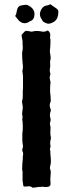

<svg xmlns="http://www.w3.org/2000/svg" viewBox="-20 -865 339 885"><path d="M136 0Q137 0 139 -0.5Q141 -1 143 -1Q158 -4 174 -4Q178 -5 186 -3Q195 -2 205 -5Q213 -8 213 -17Q213 -21 212.5 -29.5Q212 -38 212 -42Q212 -51 214 -69Q214 -79 212 -83Q209 -89 211 -99Q216 -113 214 -135Q214 -139 213 -147Q212 -155 212 -159V-168Q209 -177 212 -186Q213 -188 213 -193Q209 -204 214 -224Q216 -232 213 -239Q212 -243 212 -251Q213 -260 213 -279Q212 -282 211 -287.5Q210 -293 210 -296Q210 -299 212 -305Q215 -312 212 -322Q211 -324 210.5 -328Q210 -332 210 -333Q210 -345 214 -354Q215 -356 213 -363Q206 -379 212 -393Q214 -396 214 -403Q214 -409 213 -421.5Q212 -434 211 -440V-462Q211 -464 211.5 -469Q212 -474 212 -476Q212 -478 212.5 -481Q213 -484 213 -485Q212 -488 211 -495Q210 -502 209 -506Q209 -512 210 -515Q214 -524 211 -530Q208 -538 210 -548Q213 -560 211 -574Q210 -582 213 -593Q214 -599 213 -605L210 -626V-632Q212 -648 212 -657Q214 -679 211 -690Q210 -693 211 -696Q215 -714 201 -724H198Q188 -718 177 -719Q149 -725 131 -720Q126 -718 120 -720Q110 -722 104 -723Q96 -723 91 -717Q89 -715 85.5 -711Q82 -707 80 -705V-697Q80 -695 82.5 -684Q85 -673 84 -666V-659Q87 -643 82 -624V-618Q82 -611 82.5 -597.5Q83 -584 84 -577Q84 -574 85 -567Q86 -560 86 -557Q86 -554 85 -549Q84 -544 84 -542Q82 -536 84 -531Q86 -516 86 -514V-504V-484V-457Q86 -455 85.5 -452Q85 -449 85 -448V-424Q85 -408 82 -400Q80 -396 82 -393Q82 -389 83.5 -381.5Q85 -374 85 -373V-368Q84 -359 82 -343Q81 -340 83 -334Q85 -323 83 -318Q82 -313 84 -305Q85 -299 85 -286V-275Q85 -263 84 -258Q82 -248 83 -243V-227V-214Q85 -198 86 -191Q86 -187 84 -181Q81 -174 84 -167Q88 -160 86 -149Q85 -146 85 -135Q85 -125 84 -120Q84 -119 83.5 -116.5Q83 -114 83 -112Q83 -94 82 -85Q82 -84 82.5 -82Q83 -80 83 -79Q83 -78 83.5 -76Q84 -74 84 -72V-34Q84 -29 85 -27Q85 -22 87 -12Q87 -5 94 -5Q104 -5 109 -6Q121 -8 130 0ZM211 -845Q203 -841 198 -840Q183 -839 174 -827Q165 -815 164 -801Q164 -788 171 -778Q173 -776 173 -775Q177 -762 197 -757L198 -756Q200 -756 201 -756H206Q210 -756 212 -757Q236 -764 244 -782Q249 -795 249 -809Q250 -819 240 -826Q237 -828 232 -831.5Q227 -835 224 -837Q222 -838 218.5 -841Q215 -844 213 -845ZM50 -791Q52 -789 58 -781Q64 -773 68 -769Q92 -748 118 -767Q122 -769 123 -769Q139 -776 139 -801Q138 -828 106 -842Q104 -843 100 -843Q99 -843 90.5 -842Q82 -841 78 -840Q64 -837 60 -824Q59 -823 54 -798Q54 -797 52 -795Q50 -793 50 -792Z"/></svg>

Font: Gutenberg Clean
Style: Regular
Weight: 400
Designer: Nicola Manzari, Bruno Pierini
Foundry: Unio | Creative Solutions
Version: Version 1.001;PS 001.001;hotconv 1.0.88;makeotf.lib2.5.64775